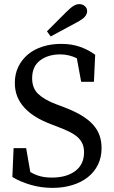

<svg xmlns="http://www.w3.org/2000/svg" viewBox="-20 -897 552 932"><path d="M290 -377Q340 -358 375 -337Q410 -316 431.5 -292Q453 -268 463 -240Q473 -212 473 -178Q473 -133 455.5 -97.5Q438 -62 406.5 -37Q375 -12 331 1.5Q287 15 235 15Q178 15 126.5 -0.5Q75 -16 40 -38L46 -178H107L127 -62Q151 -48 175.5 -41.5Q200 -35 232 -35Q303 -35 345.5 -67Q388 -99 388 -158Q388 -181 380.5 -198.5Q373 -216 358 -230Q343 -244 319.5 -256Q296 -268 264 -280L225 -295Q186 -310 154.5 -329Q123 -348 100 -372.5Q77 -397 64.5 -427Q52 -457 52 -495Q52 -538 69 -573Q86 -608 116 -633Q146 -658 187.5 -671Q229 -684 277 -684Q328 -684 369 -669.5Q410 -655 442 -631L436 -500H374L353 -614Q315 -633 272 -633Q214 -633 175 -604Q136 -575 136 -517Q136 -469 165.5 -441Q195 -413 250 -392ZM302 -839Q323 -860 337 -868.5Q351 -877 365 -877Q380 -877 391.5 -867.5Q403 -858 403 -843Q403 -829 392 -816Q381 -803 352 -788L226 -720L208 -745Z"/></svg>

Font: SourceSerifPro
Style: Book
Weight: 400
Designer: Frank Grießhammer
Foundry: Adobe Systems Incorporated
Version: Version 1.014;PS Version 1.0;hotconv 1.0.73;makeotf.lib2.5.5